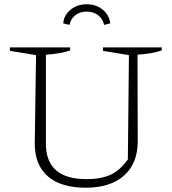

<svg xmlns="http://www.w3.org/2000/svg" viewBox="-20 -866 803 895"><path d="M380 9Q264 9 203 -44Q142 -97 142 -197L148 -609L26 -629V-645H307V-631Q266 -616 194 -611V-196Q194 -31 383 -31Q453 -31 497.5 -52.5Q542 -74 576 -123L581 -609L460 -629V-645H734V-631Q692 -616 621 -611L622 -207Q622 -105 558.5 -48Q495 9 380 9ZM384 -846Q430 -846 460 -820Q490 -794 494 -757L465 -750Q460 -777 438 -794.5Q416 -812 384 -812Q352 -812 330.5 -794.5Q309 -777 304 -750L275 -757Q277 -794 308 -820Q339 -846 384 -846Z"/></svg>

Font: Piazzolla SC ExtraLight
Style: Regular
Weight: 200
Designer: Juan Pablo del Peral
Foundry: Huerta Tipografica
Version: Version 1.330